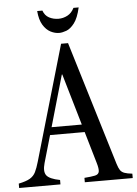

<svg xmlns="http://www.w3.org/2000/svg" viewBox="-80 -997 744 1044"><g transform="rotate(-5 292.0 -475.0)"><path d="M277 -761.5H315L520.5 -85Q527.5 -62 535.5 -50Q543.5 -38 558.8 -32.5Q574 -27 601.5 -24V0H340V-24Q379 -27 398.2 -31.2Q417.5 -35.5 420.5 -50.8Q423.5 -66 413 -101L363 -272H174L131 -123Q118 -77.5 134 -56.2Q150 -35 207 -24V0H-18.5V-24Q23 -32.5 43.5 -44.8Q64 -57 74.5 -78.2Q85 -99.5 95 -134.5ZM266.5 -594.5 186 -314H351L269 -594.5ZM272 -821Q249 -821 225.2 -833.2Q201.5 -845.5 184.2 -873.8Q167 -902 163 -950H191.5Q201 -922.5 224.2 -910.2Q247.5 -898 275.5 -898Q301 -898 324.2 -910.2Q347.5 -922.5 361 -950H389.5Q376.5 -892.5 355.2 -865Q334 -837.5 311.5 -829.2Q289 -821 272 -821Z"/></g></svg>

Font: Libre Caslon Condensed
Style: Regular
Weight: 400
Designer: Pablo Impallari, Rodrigo Fuenzalida, Katja Schimmel, Ertekin Erdin
Foundry: Pablo Impallari, Rodrigo Fuenzalida
Version: Version 2.000; ttfautohint (v1.8.4.7-5d5b);gftools[0.9.33]